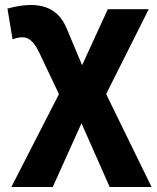

<svg xmlns="http://www.w3.org/2000/svg" viewBox="-20 -542 630 772"><path d="M25.5 210 244.5 -217V-105.5L138 -330Q119 -370.5 96.2 -385Q73.5 -399.5 30.5 -384L10 -507.5Q103 -533 161.8 -513.5Q220.5 -494 247.5 -429L336.5 -217L286.5 -228.5L413.5 -505H578L374 -98.5L381 -216.5L589.5 210H421L285 -97.5L330.5 -97L192 210Z"/></svg>

Font: Geologica SemiBold
Style: Regular
Weight: 600
Designer: Sindre Bremnes, Frode Helland
Foundry: Monokrom Skriftforlag AS
Version: Version 1.010;gftools[0.9.28]